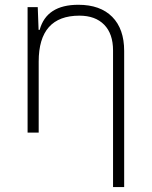

<svg xmlns="http://www.w3.org/2000/svg" viewBox="-20 -547 626 792"><path d="M446.3 224.6V-338.9Q446.3 -407.7 409.7 -445.1Q373 -482.4 307.6 -482.4Q139.6 -482.4 139.6 -293V0H93.8V-517.6H135.7L139.2 -423.8H143.6Q171.9 -527.3 303.2 -527.3Q393.6 -527.3 442.9 -477.5Q492.2 -427.7 492.2 -336.9V224.6Z"/></svg>

Font: Cascadia Code ExtraLight
Style: Regular
Weight: 200
Monospace: yes
Designer: Aaron Bell
Foundry: Saja Typeworks
Version: Version 2407.024; ttfautohint (v1.8.4)